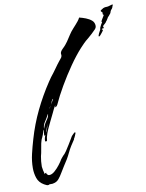

<svg xmlns="http://www.w3.org/2000/svg" viewBox="-95 -912 768 1009"><g transform="rotate(-10 289.0 -407.0)"><path d="M78 31Q73 31 68 28Q63 25 58 23Q32 8 23.5 -17.5Q15 -43 15 -70Q15 -108 24 -146Q33 -184 44 -221Q66 -297 100 -367.5Q134 -438 178 -504Q185 -515 192.5 -525Q200 -535 208 -545Q216 -555 223 -565.5Q230 -576 237 -585L251 -603Q255 -607 258 -611.5Q261 -616 264 -620Q266 -626 266 -629Q265 -632 265 -638Q265 -648 278 -661Q284 -667 288.5 -671.5Q293 -676 296 -680Q302 -687 307.5 -695Q313 -703 318 -711Q323 -719 328.5 -727Q334 -735 339 -742Q346 -750 353 -758.5Q360 -767 367 -774Q374 -782 380.5 -790Q387 -798 392 -808Q409 -804 427 -797Q445 -790 457.5 -779Q470 -768 470 -749Q470 -742 464 -734Q443 -712 419 -692Q406 -682 395 -671Q384 -660 374 -649Q343 -615 310 -567.5Q277 -520 248 -470Q219 -420 200 -378L195 -370L187 -365V-371L189 -378Q183 -368 178 -358Q173 -348 168 -337L147 -294Q138 -276 129.5 -257Q121 -238 116 -218Q115 -215 115 -211Q115 -206 114 -203Q114 -197 107 -197Q103 -197 103 -201Q103 -216 111 -232Q110 -231 109 -229.5Q108 -228 106 -227Q104 -231 104 -232V-233Q104 -246 108 -260Q103 -255 102 -250Q100 -243 97.5 -235.5Q95 -228 91 -220Q87 -213 85 -205.5Q83 -198 81 -191L75 -158Q74 -150 72 -141.5Q70 -133 68 -125Q63 -98 63 -74Q63 -72 63 -69Q63 -66 64 -63Q65 -60 65 -57Q65 -54 66 -50L69 -39Q70 -37 70 -34Q70 -31 71 -29Q73 -34 80 -35V-30Q84 -26 86 -23Q89 -20 94 -20Q108 -20 123 -33Q138 -46 151 -63Q164 -80 170 -91Q174 -96 178 -101Q182 -106 186 -110Q191 -114 194.5 -119Q198 -124 202 -129Q223 -161 241 -192Q243 -196 245 -199Q247 -202 249 -204L257 -212Q263 -218 265 -218Q268 -218 268 -214Q268 -213 263 -201Q258 -189 254 -184L255 -183Q244 -167 234 -151Q224 -135 216 -118Q208 -101 198.5 -85Q189 -69 178 -53Q168 -38 158 -20.5Q148 -3 136.5 10.5Q125 24 107 27Q105 28 102 28Q99 28 97 28H87Q83 31 78 31ZM153 -361Q157 -365 159.5 -369.5Q162 -374 164 -379Q169 -386 173 -393Q177 -400 181 -407H182L183 -411Q180 -411 175 -402Q173 -397 171 -392.5Q169 -388 167 -384L158 -369ZM121 -301Q109 -284 109 -264Q115 -284 126 -300L137 -317Q141 -324 143 -336L142 -337Q132 -318 121 -301ZM116 -243Q118 -247 118 -247Q123 -258 126.5 -268Q130 -278 131 -288Q130 -279 123 -264Q116 -251 116 -243ZM479 -692Q475 -691 476.5 -697.5Q478 -704 489 -724Q491 -727 491 -730Q491 -733 492 -736Q495 -742 498 -748.5Q501 -755 505 -760Q507 -762 506 -763Q505 -764 504 -766Q505 -771 511 -780.5Q517 -790 521 -797Q522 -800 519 -801.5Q516 -803 517 -807Q520 -812 514.5 -816Q509 -820 510 -824Q511 -826 518 -830Q525 -834 526 -835Q528 -835 531 -836.5Q534 -838 539 -838Q548 -838 554 -839.5Q560 -841 566 -843Q575 -846 577 -845Q579 -844 577.5 -841.5Q576 -839 575 -837Q574 -835 574 -833Q574 -831 572 -828Q568 -821 566.5 -820.5Q565 -820 561 -812Q560 -810 559 -806Q558 -802 555 -799L547 -789L541 -783Q540 -782 540.5 -781.5Q541 -781 539 -779Q535 -772 532.5 -768.5Q530 -765 528 -763Q528 -763 524 -757Q520 -754 518 -751.5Q516 -749 513 -747Q509 -744 507 -739Q506 -738 508 -738.5Q510 -739 510 -737Q510 -737 510 -734.5Q510 -732 509 -730Q508 -729 506.5 -730.5Q505 -732 504 -731Q503 -731 503 -730Q503 -729 501 -728Q495 -720 499.5 -723Q504 -726 503 -724Q505 -721 500 -715Q495 -709 493 -706Q490 -702 486 -697.5Q482 -693 479 -692Z"/></g></svg>

Font: Water Brush
Style: Regular
Weight: 400
Designer: Robert E. Leuschke
Foundry: Robert E. Leuschke
Version: Version 1.010; ttfautohint (v1.8.4.7-5d5b)